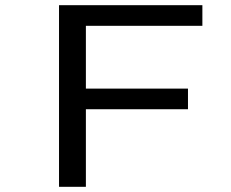

<svg xmlns="http://www.w3.org/2000/svg" viewBox="-20 -720 890 740"><path d="M760 -620.5H311V-378.5H704.5V-299H311V0H207.5V-700H760Z"/></svg>

Font: League Mono Wide
Style: Regular
Weight: 400
Width: 8
Designer: Tyler Finck
Foundry: The League of Moveable Type / Tyler Finck
Version: Version 2.210